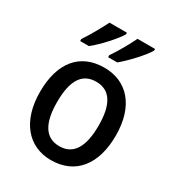

<svg xmlns="http://www.w3.org/2000/svg" viewBox="-184 -880 922 1004"><g transform="rotate(30 277.0 -378.0)"><path d="M457 -756V-766H351C333 -727 295 -660 266 -618V-606H321C365 -642 436 -718 457 -756ZM287 -756V-766H182C162 -726 126 -661 97 -618V-606H150C198 -644 265 -718 287 -756ZM506 -271C506 -450 414 -549 278 -549C130 -549 48 -447 48 -271C48 -97 137 10 275 10C423 10 506 -97 506 -271ZM152 -270C152 -396 190 -464 277 -464C363 -464 402 -396 402 -271C402 -145 363 -75 277 -75C190 -75 152 -146 152 -270Z"/></g></svg>

Font: Noto Sans Devanagari UI SemiCondensed Medium
Style: Regular
Weight: 500
Width: 4
Designer: Jelle Bosma - Monotype Design Team
Foundry: Monotype Imaging Inc.
Version: Version 2.004